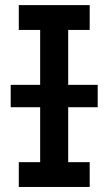

<svg xmlns="http://www.w3.org/2000/svg" viewBox="-20 -743 431 763"><path d="M368.2 -316.9H251V-98.6H336.4V0H54.7V-98.6H139.6V-316.9H22.5V-405.8H139.6V-624H54.7V-722.7H336.4V-624H251V-405.8H368.2Z"/></svg>

Font: Giphurs Medium
Style: Regular
Weight: 500
Version: Version 0.920; ttfautohint (v1.8.4.7-5d5b)